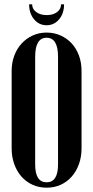

<svg xmlns="http://www.w3.org/2000/svg" viewBox="-20 -860 432 890"><path d="M34 -531Q34 -569 46 -601.5Q58 -634 80 -658Q102 -682 131.5 -695.5Q161 -709 196 -709Q231 -709 261 -695.5Q291 -682 312.5 -658.5Q334 -635 346 -602.5Q358 -570 358 -531V-172Q358 -133 346 -99.5Q334 -66 312.5 -41.5Q291 -17 261.5 -3.5Q232 10 196 10Q161 10 131 -3.5Q101 -17 79.5 -41.5Q58 -66 46 -99.5Q34 -133 34 -172ZM143 -98Q143 -15 196 -15Q249 -15 249 -98V-597Q249 -685 196 -685Q143 -685 143 -597ZM263 -840H277Q277 -798 254 -770.5Q231 -743 196 -743Q161 -743 138 -770.5Q115 -798 115 -840H129Q129 -818 148 -804Q167 -790 197 -790Q226 -790 244.5 -804Q263 -818 263 -840Z"/></svg>

Font: Moniqa Extra Bold Narrow Heading
Style: Regular
Weight: 800
Width: 4
Designer: Rajesh Rajput
Foundry: Rajesh Rajput
Version: Version 1.000;December 15, 2022;FontCreator 14.0.0.2794 32-b